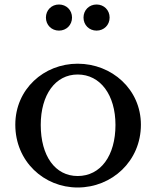

<svg xmlns="http://www.w3.org/2000/svg" viewBox="-20 -823 694 853"><path d="M325 -540C175 -540 48 -427 48 -269C48 -106 175 10 325 10C477 10 606 -107 606 -269C606 -426 477 -540 325 -540ZM325 -492C426 -492 493 -401 493 -268C493 -131 427 -41 325 -41C225 -41 161 -130 161 -268C161 -402 226 -492 325 -492ZM184 -745C184 -712 209 -687 242 -687C275 -687 300 -712 300 -745C300 -778 275 -803 242 -803C209 -803 184 -778 184 -745ZM351 -745C351 -712 376 -687 409 -687C442 -687 467 -712 467 -745C467 -778 442 -803 409 -803C376 -803 351 -778 351 -745Z"/></svg>

Font: Libre Baskerville
Style: Regular
Weight: 400
Designer: Pablo Impallari, Rodrigo Fuenzalida
Foundry: Pablo Impallari, Rodrigo Fuenzalida
Version: Version 1.051;Glyphs 3.2.3 (3260)